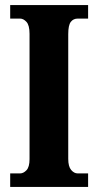

<svg xmlns="http://www.w3.org/2000/svg" viewBox="-20 -734 384 754"><path d="M20 0V-53H59Q72 -53 84 -65.5Q96 -78 96 -109V-601Q96 -635 84 -648Q72 -661 59 -661H20V-714H326V-661H285Q268 -661 258 -648Q248 -635 248 -600V-110Q248 -80 259.5 -66.5Q271 -53 285 -53H326V0Z"/></svg>

Font: Noto Serif Ethiopic ExtraCondensed ExtraBold
Style: Regular
Weight: 800
Width: 2
Designer: Monotype Design Team
Foundry: Monotype Imaging Inc.
Version: Version 2.102; ttfautohint (v1.8.4.7-5d5b)